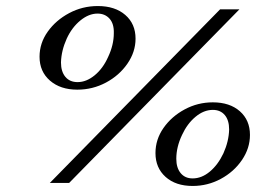

<svg xmlns="http://www.w3.org/2000/svg" viewBox="-20 -606 914 636"><path d="M145 0 709 -575H773L209 0ZM236 -309Q180 -309 145.5 -339Q111 -369 111 -418Q111 -463 138 -501Q165 -539 209 -562.5Q253 -586 304 -586Q361 -586 395 -556.5Q429 -527 429 -478Q429 -434 402 -395Q375 -356 331 -332.5Q287 -309 236 -309ZM237 -334Q266 -334 293.5 -356.5Q321 -379 338 -417Q357 -457 357 -496Q358 -527 343 -544Q328 -561 303 -561Q274 -561 246 -538Q218 -515 201 -478Q183 -438 182 -399Q182 -369 196.5 -351.5Q211 -334 237 -334ZM618 10Q562 10 528.5 -20Q495 -50 495 -99Q495 -144 521.5 -182Q548 -220 591.5 -243.5Q635 -267 685 -267Q741 -267 774.5 -237.5Q808 -208 808 -159Q808 -115 781.5 -76Q755 -37 711.5 -13.5Q668 10 618 10ZM618 -15Q648 -15 675 -37.5Q702 -60 720 -98Q738 -138 739 -177Q739 -208 724.5 -225Q710 -242 685 -242Q655 -242 627.5 -219Q600 -196 583 -159Q564 -119 564 -80Q564 -50 578.5 -32.5Q593 -15 618 -15Z"/></svg>

Font: Baskervville Medium
Style: Italic
Weight: 500
Italic angle: -18°
Version: Version 1.100